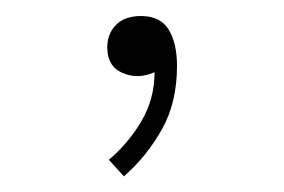

<svg xmlns="http://www.w3.org/2000/svg" viewBox="-20 -91 358 242"><path d="M174.8 0Q174.8 33.7 158.2 61.8Q141.6 89.8 117.2 110.4L136.2 131.3Q165 106 184.1 72Q203.1 38.1 203.1 -7.8Q203.1 -36.6 192.6 -53.7Q182.1 -70.8 157.7 -70.8Q137.2 -70.8 126.2 -59.6Q115.2 -48.3 115.2 -31.2Q115.2 -7.3 134.5 1Q153.8 9.3 174.8 0Z"/></svg>

Font: Estedad-FD-VF Thin
Style: Regular
Weight: 100
Designer: Amin Abedi
Version: Version 5.0